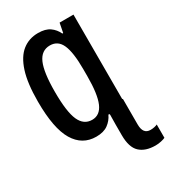

<svg xmlns="http://www.w3.org/2000/svg" viewBox="-229 -836 1050 1186"><g transform="rotate(-30 296.0 -242.5)"><path d="M232 10Q133 10 80 -78.5Q27 -167 27 -358Q27 -489 53 -569.5Q79 -650 126.5 -687.5Q174 -725 239 -725Q291 -725 321.5 -703.5Q352 -682 368 -647H374L387 -714H486V-111H490V72Q490 141 543 141Q558 141 571.5 138Q585 135 592 131V226Q582 231 562 235.5Q542 240 522 240Q450 240 411 203.5Q372 167 372 80V4Q372 -31 373 -64L371 -71H364Q348 -36 316.5 -13Q285 10 232 10ZM262 -93Q318 -93 344 -153Q370 -213 370 -342V-393Q370 -511 345.5 -566.5Q321 -622 264 -622Q203 -622 175.5 -559.5Q148 -497 148 -358Q148 -215 175.5 -154Q203 -93 262 -93Z"/></g></svg>

Font: Noto Sans Mono Condensed SemiBold
Style: Regular
Weight: 600
Width: 3
Designer: Monotype Design Team
Foundry: Monotype Imaging Inc.
Version: Version 2.014